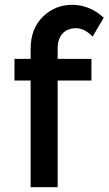

<svg xmlns="http://www.w3.org/2000/svg" viewBox="-20 -776 450 796"><path d="M219 -576V-532H359V-442H219V0H107V-442H40V-532H107V-573Q107 -657 157.5 -706.5Q208 -756 279.5 -756Q351 -756 410 -703L364 -624Q331 -659 295 -659Q259 -659 239 -636.5Q219 -614 219 -576Z"/></svg>

Font: Montserrat_am3
Style: Regular
Weight: 400
Designer: Julieta Ulanovsky
Foundry: Julieta Ulanovsky, Armenina letters added by Vahan Hovhannisyan
Version: Version 2.001